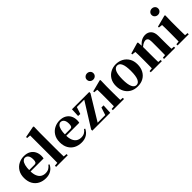

<svg xmlns="http://www.w3.org/2000/svg" viewBox="273 -2179 3548 3548"><g transform="rotate(-45 2047.5 -404.5)"><path d="M323 17Q239 17 174 -17Q109 -51 72 -116.5Q35 -182 35 -275Q35 -368 75 -432.5Q115 -497 179.5 -530Q244 -563 317 -563Q395 -563 447.5 -532.5Q500 -502 526.5 -450.5Q553 -399 553 -335Q553 -301 546 -274H104V-310H341Q376 -310 388.5 -329.5Q401 -349 401 -395Q401 -462 376 -495Q351 -528 310 -528Q282 -528 258 -504Q234 -480 220 -428Q206 -376 206 -290Q206 -207 228.5 -154.5Q251 -102 290.5 -78Q330 -54 380 -54Q433 -54 468 -75Q503 -96 528 -131L547 -118Q516 -53 458.5 -18Q401 17 323 17Z M600 0V-31L709 -41H788L904 -31V0ZM668 0Q669 -37 669.5 -77.5Q670 -118 670.5 -159Q671 -200 671 -238V-750L598 -756V-783L822 -826L837 -817L833 -656V-238Q833 -200 833.5 -159Q834 -118 835 -77.5Q836 -37 837 0Z M1256 17Q1172 17 1107 -17Q1042 -51 1005 -116.5Q968 -182 968 -275Q968 -368 1008 -432.5Q1048 -497 1112.5 -530Q1177 -563 1250 -563Q1328 -563 1380.5 -532.5Q1433 -502 1459.5 -450.5Q1486 -399 1486 -335Q1486 -301 1479 -274H1037V-310H1274Q1309 -310 1321.5 -329.5Q1334 -349 1334 -395Q1334 -462 1309 -495Q1284 -528 1243 -528Q1215 -528 1191 -504Q1167 -480 1153 -428Q1139 -376 1139 -290Q1139 -207 1161.5 -154.5Q1184 -102 1223.5 -78Q1263 -54 1313 -54Q1366 -54 1401 -75Q1436 -96 1461 -131L1480 -118Q1449 -53 1391.5 -18Q1334 17 1256 17Z M1546 0V-31L1858 -530V-500L1850 -511H1748H1620L1659 -530L1607 -375L1552 -378L1560 -546H2012V-514L1708 -15L1712 -53L1715 -35H1818H1944L1914 -19L1968 -184H2024L2014 0Z M2082 0V-31L2187 -41H2265L2374 -31V0ZM2146 0Q2147 -26 2147.5 -68.5Q2148 -111 2148.5 -157Q2149 -203 2149 -238V-318Q2149 -368 2148.5 -401.5Q2148 -435 2146 -470L2072 -478V-502L2302 -562L2315 -553L2311 -392V-238Q2311 -203 2311.5 -157Q2312 -111 2313 -68.5Q2314 -26 2315 0ZM2226 -655Q2191 -655 2165.5 -678Q2140 -701 2140 -738Q2140 -773 2165.5 -796Q2191 -819 2226 -819Q2262 -819 2287 -796Q2312 -773 2312 -738Q2312 -701 2287 -678Q2262 -655 2226 -655Z M2721 17Q2635 17 2571.5 -19.5Q2508 -56 2473 -122Q2438 -188 2438 -276Q2438 -365 2476 -429Q2514 -493 2578.5 -528Q2643 -563 2721 -563Q2800 -563 2864.5 -528.5Q2929 -494 2967 -430Q3005 -366 3005 -276Q3005 -187 2969.5 -121Q2934 -55 2870.5 -19Q2807 17 2721 17ZM2721 -18Q2775 -18 2803.5 -81Q2832 -144 2832 -274Q2832 -405 2803.5 -466.5Q2775 -528 2721 -528Q2668 -528 2639 -466.5Q2610 -405 2610 -274Q2610 -144 2639 -81Q2668 -18 2721 -18Z M3073 0V-31L3177 -41H3256L3363 -31V0ZM3137 0Q3139 -26 3139.5 -68.5Q3140 -111 3140.5 -157Q3141 -203 3141 -238V-321Q3141 -370 3140 -400.5Q3139 -431 3137 -467L3064 -475V-499L3282 -562L3295 -553L3303 -441V-438V-238Q3303 -203 3303.5 -157Q3304 -111 3304.5 -68.5Q3305 -26 3306 0ZM3421 0V-31L3523 -41H3601L3711 -31V0ZM3483 0Q3484 -26 3484.5 -68Q3485 -110 3485.5 -156Q3486 -202 3486 -238V-383Q3486 -441 3469 -464.5Q3452 -488 3417 -488Q3388 -488 3346 -463.5Q3304 -439 3263 -389L3260 -436H3278Q3335 -510 3384 -536.5Q3433 -563 3488 -563Q3559 -563 3603.5 -515.5Q3648 -468 3648 -370V-238Q3648 -202 3648.5 -156Q3649 -110 3650 -68Q3651 -26 3652 0Z M3774 0V-31L3879 -41H3957L4066 -31V0ZM3838 0Q3839 -26 3839.5 -68.5Q3840 -111 3840.5 -157Q3841 -203 3841 -238V-318Q3841 -368 3840.5 -401.5Q3840 -435 3838 -470L3764 -478V-502L3994 -562L4007 -553L4003 -392V-238Q4003 -203 4003.5 -157Q4004 -111 4005 -68.5Q4006 -26 4007 0ZM3918 -655Q3883 -655 3857.5 -678Q3832 -701 3832 -738Q3832 -773 3857.5 -796Q3883 -819 3918 -819Q3954 -819 3979 -796Q4004 -773 4004 -738Q4004 -701 3979 -678Q3954 -655 3918 -655Z"/></g></svg>

Font: Noto Serif JP Black
Style: Regular
Weight: 900
Designer: Ryoko NISHIZUKA 西塚涼子 (kana & ideographs); Frank Grießhammer (Latin, Greek & Cyrillic); Wenlong ZHANG 张文龙 (bopomofo); San
Foundry: Adobe
Version: Version 2.003-H1;hotconv 1.1.1;makeotfexe 2.6.0